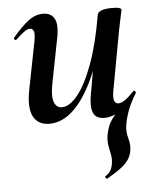

<svg xmlns="http://www.w3.org/2000/svg" viewBox="-48 -436 572 711"><g transform="rotate(-5 238.0 -80.5)"><path d="M127 13Q85 13 67.5 -19.5Q50 -52 63 -119L98 -297Q103 -326 98.5 -335Q94 -344 85 -344Q75 -344 62 -334Q49 -324 33 -309Q29 -305 25 -309Q21 -313 25 -317Q57 -355 83 -375Q109 -395 138 -395Q168 -395 180.5 -372Q193 -349 182 -297L151 -138Q141 -90 149 -67Q157 -44 178 -44Q207 -44 237.5 -82Q268 -120 295 -193.5Q322 -267 340 -374L358 -373Q339 -255 304 -168Q269 -81 224 -34Q179 13 127 13ZM322 234Q320 235 316.5 230.5Q313 226 316 225Q333 213 338 201.5Q343 190 344 180Q347 163 343.5 146.5Q340 130 337 112.5Q334 95 337 75Q340 58 345.5 43Q351 28 363.5 11Q376 -6 398 -29L394 -13Q381 -3 364.5 3Q348 9 332 9Q300 9 290.5 -13.5Q281 -36 288 -77L340 -374Q345 -394 396 -394Q416 -394 422.5 -391Q429 -388 429 -386Q429 -382 424 -360Q419 -338 414 -312L373 -89Q364 -40 388 -40Q409 -40 446 -80Q449 -84 453 -79.5Q457 -75 454 -71Q432 -35 422 -6Q412 23 409 46Q406 68 413 93Q420 118 416 139Q414 152 406.5 166Q399 180 380 196Q361 212 322 234Z"/></g></svg>

Font: Cormorant
Style: Bold Italic
Weight: 700
Italic angle: -10°
Designer: Christian Thalmann (Catharsis Fonts)
Foundry: Catharsis Fonts
Version: Version 4.000